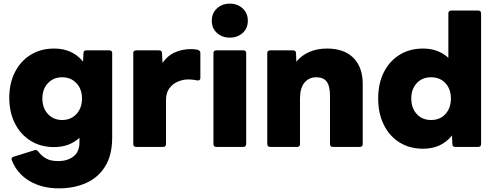

<svg xmlns="http://www.w3.org/2000/svg" viewBox="-20 -808 2724 1056"><path d="M304 228Q210 228 141.5 187Q73 146 45 73Q39 59 55 54L170 18Q182 14 191 26Q207 48 232.5 63Q258 78 299 78Q351 78 384 52.5Q417 27 417 -25V-50Q361 1 278 1Q204 1 148.5 -33.5Q93 -68 62 -129.5Q31 -191 31 -270Q31 -350 62 -411Q93 -472 148.5 -506.5Q204 -541 278 -541Q378 -541 437 -469L439 -516Q439 -531 455 -531H581Q597 -531 597 -516V-52Q597 45 558.5 107Q520 169 453.5 198.5Q387 228 304 228ZM322 -148Q370 -148 400.5 -181Q431 -214 431 -266Q431 -318 400.5 -350.5Q370 -383 322 -383Q274 -383 243.5 -350.5Q213 -318 213 -266Q213 -214 243.5 -181Q274 -148 322 -148Z M729 0Q713 0 713 -16V-516Q713 -531 729 -531H854Q871 -531 871 -516L874 -462Q901 -502 942 -520Q983 -538 1030 -538Q1041 -538 1050.5 -537Q1060 -536 1068 -534Q1082 -529 1082 -516V-379Q1082 -363 1064 -366Q1054 -368 1041.5 -369.5Q1029 -371 1013 -371Q987 -371 959 -359.5Q931 -348 912 -323Q893 -298 893 -259V-16Q893 0 877 0Z M1244 -601Q1202 -601 1173.5 -626.5Q1145 -652 1145 -694Q1145 -736 1173.5 -762Q1202 -788 1244 -788Q1286 -788 1314.5 -762Q1343 -736 1343 -694Q1343 -652 1314.5 -626.5Q1286 -601 1244 -601ZM1170 0Q1154 0 1154 -16V-516Q1154 -531 1170 -531H1318Q1334 -531 1334 -516V-16Q1334 0 1318 0Z M1466 0Q1450 0 1450 -16V-516Q1450 -531 1466 -531H1591Q1608 -531 1608 -516L1610 -469Q1640 -505 1683 -523Q1726 -541 1778 -541Q1873 -541 1924 -489.5Q1975 -438 1975 -346V-16Q1975 0 1959 0H1811Q1795 0 1795 -16V-279Q1795 -335 1777 -359Q1759 -383 1719 -383Q1680 -383 1655 -354Q1630 -325 1630 -266V-16Q1630 0 1614 0Z M2307 10Q2233 10 2177.5 -24.5Q2122 -59 2091 -121.5Q2060 -184 2060 -266Q2060 -349 2091 -410.5Q2122 -472 2177.5 -506.5Q2233 -541 2307 -541Q2390 -541 2446 -490V-734Q2446 -750 2462 -750H2610Q2626 -750 2626 -734V-16Q2626 0 2610 0H2484Q2468 0 2468 -16L2466 -63Q2408 10 2307 10ZM2351 -148Q2400 -148 2430 -181Q2460 -214 2460 -266Q2460 -318 2430 -350.5Q2400 -383 2351 -383Q2302 -383 2272 -350.5Q2242 -318 2242 -266Q2242 -214 2272 -181Q2302 -148 2351 -148Z"/></svg>

Font: LINE Seed Sans App ExtraBold
Style: Regular
Weight: 800
Designer: LINE VX Design & Dalton Maag Ltd & Sandoll Inc
Foundry: Dalton Maag Ltd
Version: Version 1.003